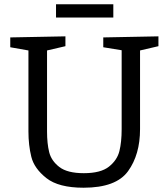

<svg xmlns="http://www.w3.org/2000/svg" viewBox="-20 -869 788 898"><path d="M721 -699V-653L635 -633V-265Q635 -146 579 -68.5Q523 9 371 9Q254 9 197 -36Q140 -81 126.5 -135.5Q113 -190 113 -254V-633L28 -648V-694L286 -699V-653L200 -633V-254Q200 -198 210 -157.5Q220 -117 257.5 -88Q295 -59 372 -59Q451 -59 489.5 -89.5Q528 -120 538.5 -162.5Q549 -205 549 -265V-634L463 -648V-694ZM242 -849H510V-787H242Z"/></svg>

Font: Bitter Pro
Style: Regular
Weight: 400
Designer: Sol Matas, and Bitter project Authors
Foundry: Sol Matas
Version: Version 1.010